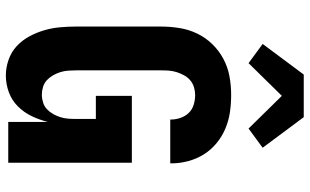

<svg xmlns="http://www.w3.org/2000/svg" viewBox="-216 -808 1033 640"><g transform="rotate(90 300.0 -488.5)"><path d="M232 8Q206 8 180 -1Q154 -10 134.5 -28Q115 -46 102 -70Q89 -94 81.5 -119.5Q74 -145 71.5 -172Q69 -199 69 -226V-509Q69 -540 74 -571Q79 -602 92.5 -630Q106 -658 128 -680.5Q150 -703 177.5 -717.5Q205 -732 235.5 -737.5Q266 -743 297 -743Q326 -743 354 -739Q382 -735 408.5 -724Q435 -713 457.5 -694.5Q480 -676 495 -652Q510 -628 517.5 -600Q525 -572 525 -544V-540H379V-542Q379 -558 373.5 -574Q368 -590 357 -601.5Q346 -613 330 -618Q314 -623 297 -623Q284 -623 271 -619Q258 -615 248 -606.5Q238 -598 231.5 -586Q225 -574 221 -561.5Q217 -549 216 -536Q215 -523 215 -509V-226Q215 -213 216 -199.5Q217 -186 221 -173.5Q225 -161 231.5 -149.5Q238 -138 247.5 -129Q257 -120 270 -116Q283 -112 296 -112Q309 -112 322 -116Q335 -120 344.5 -129Q354 -138 360.5 -149.5Q367 -161 371 -173.5Q375 -186 376 -199.5Q377 -213 377 -226V-292H300V-412H523V0H387V-132Q380 -104 367.5 -78Q355 -52 335 -32Q315 -12 288 -2Q261 8 232 8ZM191 -801 127 -848 229 -985H371L473 -848L409 -801L300 -912Z"/></g></svg>

Font: Iosevka Heavy Extended
Style: Regular
Weight: 900
Width: 7
Monospace: yes
Designer: Belleve Invis
Foundry: Belleve Invis
Version: Version 32.5.0; ttfautohint (v1.8.4)